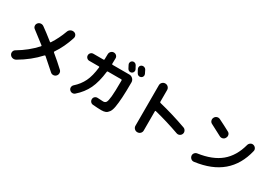

<svg xmlns="http://www.w3.org/2000/svg" viewBox="20 -1800 3961 2820"><g transform="rotate(30 2000.0 -390.0)"><path d="M225.6 18.6Q199.2 33.2 170.4 27.3Q141.6 21.5 125 -2.9Q109.4 -25.4 115.2 -52.7Q121.1 -80.1 144.5 -93.8Q318.4 -196.3 442.4 -334Q449.2 -342.8 441.4 -348.6Q321.3 -443.4 238.3 -504.9Q215.8 -520.5 212.4 -547.4Q209 -574.2 225.6 -594.7Q243.2 -617.2 271.5 -620.6Q299.8 -624 323.2 -607.4Q402.3 -551.8 523.4 -455.1Q532.2 -448.2 538.1 -458Q612.3 -571.3 662.1 -708Q671.9 -736.3 697.3 -751Q722.7 -765.6 752 -759.8Q780.3 -753.9 793.9 -730.5Q807.6 -707 799.8 -679.7Q743.2 -502 650.4 -366.2Q643.6 -357.4 652.3 -349.6Q761.7 -259.8 852.5 -174.8Q874 -156.2 874.5 -127.4Q875 -98.6 856 -78.6Q836.9 -58.6 809.1 -57.1Q781.2 -55.7 760.7 -75.2Q672.9 -155.3 569.3 -244.1Q560.5 -251 552.7 -242.2Q418.9 -93.8 225.6 18.6Z M1712.9 -811.5Q1732.4 -821.3 1753.4 -814.5Q1774.4 -807.6 1785.2 -788.1Q1790 -779.3 1798.8 -761.7Q1807.6 -744.1 1813.5 -735.4Q1823.2 -715.8 1815.9 -694.8Q1808.6 -673.8 1789.1 -665Q1770.5 -656.2 1749.5 -663.1Q1728.5 -669.9 1718.8 -689.5Q1713.9 -698.2 1705.1 -715.8Q1696.3 -733.4 1691.4 -742.2Q1681.6 -760.7 1688 -781.2Q1694.3 -801.8 1712.9 -811.5ZM1938.5 -802.7Q1943.4 -793 1952.6 -773.9Q1961.9 -754.9 1965.8 -747.1Q1975.6 -727.5 1968.8 -707Q1961.9 -686.5 1941.9 -676.8Q1921.9 -667 1901.4 -673.8Q1880.9 -680.7 1870.1 -701.2Q1861.3 -718.8 1840.8 -754.9Q1831.1 -774.4 1837.4 -795.4Q1843.8 -816.4 1863.8 -826.2Q1883.8 -835.9 1906.2 -828.6Q1928.7 -821.3 1938.5 -802.7ZM1163.1 -502.9Q1137.7 -502.9 1120.1 -520.5Q1102.5 -538.1 1102.5 -563Q1102.5 -587.9 1120.1 -605.5Q1137.7 -623 1163.1 -623H1335Q1346.7 -623 1346.7 -634.8Q1348.6 -690.4 1348.6 -723.6Q1349.6 -751 1368.7 -770.5Q1387.7 -790 1415 -790Q1442.4 -790 1461.4 -770.5Q1480.5 -751 1478.5 -723.6Q1478.5 -690.4 1476.6 -634.8Q1476.6 -623 1488.3 -623H1772.5Q1807.6 -623 1832.5 -598.1Q1857.4 -573.2 1857.4 -538.1V-537.1Q1857.4 -382.8 1851.1 -281.7Q1844.7 -180.7 1833.5 -115.7Q1822.3 -50.8 1799.3 -18.6Q1776.4 13.7 1748.5 25.4Q1720.7 37.1 1676.8 37.1Q1622.1 37.1 1532.2 29.3Q1506.8 27.3 1490.7 7.8Q1474.6 -11.7 1476.6 -38.1Q1478.5 -63.5 1498 -79.1Q1517.6 -94.7 1543.9 -92.8Q1612.3 -87.9 1636.7 -87.9Q1668.9 -87.9 1684.6 -111.3Q1700.2 -134.8 1708.5 -217.3Q1716.8 -299.8 1716.8 -471.7V-492.2Q1716.8 -502.9 1705.1 -502.9H1477.5Q1467.8 -502.9 1465.8 -492.2Q1444.3 -310.5 1388.7 -193.8Q1333 -77.1 1225.6 16.6Q1206.1 33.2 1180.7 31.7Q1155.3 30.3 1136.7 9.8Q1120.1 -8.8 1122.1 -33.7Q1124 -58.6 1142.6 -76.2Q1226.6 -150.4 1272.5 -244.6Q1318.4 -338.9 1335.9 -492.2Q1336.9 -496.1 1334 -499.5Q1331.1 -502.9 1326.2 -502.9Z M2226.6 -16.6V-703.1Q2226.6 -732.4 2247.1 -752.9Q2267.6 -773.4 2296.9 -773.4Q2326.2 -773.4 2346.7 -752.9Q2367.2 -732.4 2367.2 -703.1V-503.9Q2367.2 -494.1 2377.9 -490.2Q2613.3 -432.6 2847.7 -348.6Q2874 -339.8 2886.7 -314.5Q2899.4 -289.1 2890.1 -263.2Q2880.9 -237.3 2856.4 -225.6Q2832 -213.9 2806.6 -222.7Q2592.8 -298.8 2377.9 -352.5Q2367.2 -354.5 2367.2 -343.8V-16.6Q2367.2 12.7 2346.7 32.7Q2326.2 52.7 2296.9 52.7Q2267.6 52.7 2247.1 32.2Q2226.6 11.7 2226.6 -16.6Z M3189.5 -600.6Q3164.1 -612.3 3155.8 -638.7Q3147.5 -665 3160.2 -690.4Q3173.8 -715.8 3199.7 -724.6Q3225.6 -733.4 3252 -720.7Q3353.5 -670.9 3443.4 -622.1Q3468.8 -609.4 3475.6 -582Q3482.4 -554.7 3467.8 -530.3Q3455.1 -504.9 3428.2 -497.1Q3401.4 -489.3 3376 -502.9Q3270.5 -560.5 3189.5 -600.6ZM3917 -563.5Q3857.4 -311.5 3688.5 -168Q3519.5 -24.4 3235.4 12.7Q3208 16.6 3186.5 -0.5Q3165 -17.6 3160.2 -44.9Q3156.2 -71.3 3172.9 -92.8Q3189.5 -114.3 3215.8 -118.2Q3456.1 -152.3 3594.2 -266.6Q3732.4 -380.9 3788.1 -589.8Q3794.9 -616.2 3817.9 -631.3Q3840.8 -646.5 3866.7 -640.1Q3892.6 -633.8 3907.7 -611.3Q3922.9 -588.9 3917 -563.5Z"/></g></svg>

Font: Rounded-X Mgen+ 1m bold
Style: Bold
Weight: 700
Designer: [Source Han Sans]
Ryoko NISHIZUKA  (kana & ideographs); Paul D. Hunt (Latin, Greek & Cyrillic); Wenlong ZHANG  (bopomofo
Version: Version 1.059.20150602